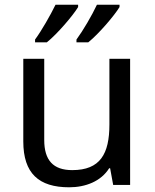

<svg xmlns="http://www.w3.org/2000/svg" viewBox="-20 -786 658 816"><path d="M488 -756V-766H392C371 -721 333 -656 305 -618V-606H355C400 -642 467 -721 488 -756ZM312 -756V-766H216C194 -721 157 -656 129 -618V-606H179C224 -642 291 -721 312 -756ZM533 -536H445V-257C445 -132 406 -63 287 -63C206 -63 168 -105 168 -191V-536H79V-185C79 -49 145 10 274 10C343 10 409 -15 444 -71H448L461 0H533Z"/></svg>

Font: Noto Sans Sunuwar
Style: Regular
Weight: 400
Designer: Anshuman Pandey
Foundry: Jamra Patel LLC
Version: Version 1.000